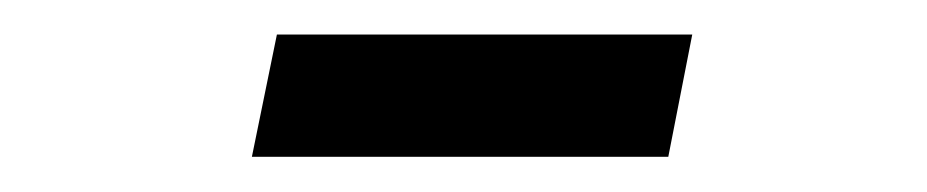

<svg xmlns="http://www.w3.org/2000/svg" viewBox="-20 -650 526 109"><path d="M137.2 -630.4H373L359.4 -561H123Z"/></svg>

Font: Viking Open Sans
Style: Italic
Weight: 400
Italic angle: -12°
Foundry: Ascender Corporation
Version: Version 2.000